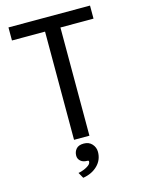

<svg xmlns="http://www.w3.org/2000/svg" viewBox="-131 -768 762 1037"><g transform="rotate(-15 250.0 -249.5)"><path d="M293 -16H207V-621H22V-694H478V-621H293ZM196 70Q196 48 209.5 32.5Q223 17 252 17Q281 17 298 36Q315 55 315 80Q315 125 283.5 156Q252 187 202 195L184 163Q192 162 203 158.5Q214 155 224.5 150Q235 145 243.5 138.5Q252 132 254 125Q256 117 254.5 114.5Q253 112 245 112Q223 112 209.5 100Q196 88 196 70Z"/></g></svg>

Font: D2Coding ligature
Style: Regular
Weight: 400
Monospace: yes
Designer: Yong-Rak Park; Jeong-Hwan Yoon; Sang-Min Lee;
Foundry: NHN Corporation
Version: Version 1.3.2; Build 20180524